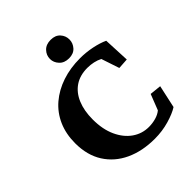

<svg xmlns="http://www.w3.org/2000/svg" viewBox="-212 -894 1032 1032"><g transform="rotate(-45 303.5 -378.0)"><path d="M365.2 8.8Q270.5 8.8 198.2 -24.9Q126 -58.6 85.4 -122.6Q44.9 -186.5 44.9 -277.3Q44.9 -347.7 69.8 -404.3Q94.7 -460.9 141.1 -500.5Q187.5 -540 250 -561Q312.5 -582 386.7 -582Q431.6 -582 476.6 -572.8Q521.5 -563.5 552.7 -548.8L559.6 -399.4L499 -395.5L464.8 -498Q446.3 -507.8 423.8 -512.7Q401.4 -517.6 377.9 -517.6Q321.3 -517.6 282.2 -491.2Q243.2 -464.8 222.7 -416Q202.1 -367.2 202.1 -300.8Q202.1 -225.6 227.1 -171.4Q252 -117.2 293.9 -87.9Q335.9 -58.6 387.7 -58.6Q415 -58.6 440.9 -65.9Q466.8 -73.2 484.4 -87.9L519.5 -177.7L585 -170.9L556.6 -41Q526.4 -21.5 474.1 -6.3Q421.9 8.8 365.2 8.8ZM344.7 -623Q309.6 -623 289.6 -644.5Q269.5 -666 269.5 -693.4Q269.5 -721.7 289.6 -742.7Q309.6 -763.7 344.7 -763.7Q379.9 -763.7 398.9 -742.7Q418 -721.7 418 -693.4Q418 -666 398.9 -644.5Q379.9 -623 344.7 -623Z"/></g></svg>

Font: Crimson Pro ExtraLight
Style: Bold
Weight: 700
Version: Version 1.002